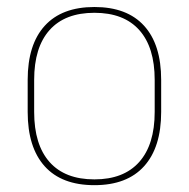

<svg xmlns="http://www.w3.org/2000/svg" viewBox="-20 -517 539 548"><path d="M249.5 11.5Q156 11.5 107.5 -42.5Q59 -96.5 59 -197.5V-289Q59 -390 107.8 -443.5Q156.5 -497 249.5 -497Q342.5 -497 391.2 -443.5Q440 -390 440 -289V-197.5Q440 -96.5 391.2 -42.5Q342.5 11.5 249.5 11.5ZM249.5 -5Q333 -5 377.2 -54.5Q421.5 -104 421.5 -197.5V-289Q421.5 -382 377.5 -431.2Q333.5 -480.5 249.5 -480.5Q165.5 -480.5 121.5 -431.2Q77.5 -382 77.5 -289V-197.5Q77.5 -104 121.5 -54.5Q165.5 -5 249.5 -5Z"/></svg>

Font: Anek Gurmukhi Thin
Style: Regular
Weight: 250
Designer: Sarang Kulkarni (Gurmukhi), Yesha Goshar (Latin)
Foundry: Ek Type
Version: Version 1.003